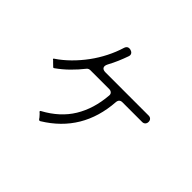

<svg xmlns="http://www.w3.org/2000/svg" viewBox="-161 -1030 1323 1323"><g transform="rotate(45 500.0 -368.5)"><path d="M337 22 331 14Q330 12 330 12L313 -7L310 -10L304 -15Q296 -22 305 -27Q427 -93 489 -195Q551 -297 562 -434Q564 -449 555 -458Q546 -467 531 -467H347Q331 -467 321 -455Q287 -412 247.5 -373Q208 -334 163 -302Q155 -295 149 -303L123 -328V-329L121 -330V-331L114 -336Q106 -342 115 -347Q163 -379 208 -423.5Q253 -468 290.5 -519Q328 -570 356.5 -626.5Q385 -683 402 -739Q412 -770 443 -762L445 -761Q459 -757 465 -746.5Q471 -736 466 -722Q453 -685 438 -650Q423 -615 404 -580Q392 -557 399.5 -543.5Q407 -530 433 -530H852Q866 -530 874.5 -521.5Q883 -513 883 -499Q883 -485 874.5 -476Q866 -467 852 -467H660Q630 -467 627 -436Q606 -130 352 25Q343 30 337 22Z"/></g></svg>

Font: Higure Gothic
Style: Regular
Weight: 400
Designer: Yoshimichi Ohira
Foundry: Positype
Version: Version 1.000